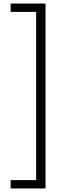

<svg xmlns="http://www.w3.org/2000/svg" viewBox="-20 -820 357 1084"><path d="M40 244V197H184V-753H40V-800H237V244Z"/></svg>

Font: Noto Sans Malayalam ExtraCondensed Light
Style: Regular
Weight: 300
Width: 2
Designer: Jelle Bosma - Monotype Design Team
Foundry: Monotype Imaging Inc.
Version: Version 2.104; ttfautohint (v1.8.4.7-5d5b)